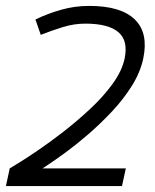

<svg xmlns="http://www.w3.org/2000/svg" viewBox="-38 -630 526 650"><path d="M-18 0 -5 -60Q-5 -60 20.5 -75.5Q46 -91 87.5 -119Q129 -147 176 -183.5Q223 -220 267.5 -261.5Q312 -303 343.5 -346.5Q375 -390 384 -432Q390 -462 385 -484Q380 -506 363.5 -520.5Q347 -535 319 -542.5Q291 -550 251 -550L264 -610Q318 -610 356.5 -598.5Q395 -587 418.5 -564Q442 -541 449 -508Q456 -475 447 -432Q437 -385 408.5 -339.5Q380 -294 341 -252.5Q302 -211 261.5 -176Q221 -141 185.5 -115Q150 -89 128 -74.5Q106 -60 106 -60H388L375 0ZM100 -512 82 -564Q123 -584 169 -597Q215 -610 264 -610L251 -550Q213 -550 175.5 -538.5Q138 -527 100 -512Z"/></svg>

Font: Epunda Sans Light
Style: Italic
Weight: 300
Italic angle: -12.0243°
Designer: Simon Atzbach
Foundry: typofactur
Version: Version 2.204